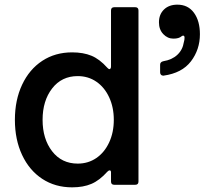

<svg xmlns="http://www.w3.org/2000/svg" viewBox="-20 -794 937 825"><path d="M44 -279Q44 -364 75 -430Q106 -496 161.5 -532.5Q217 -569 290 -569Q338 -569 373 -554.5Q408 -540 441 -503Q446 -497 451 -497Q453 -497 455 -500Q457 -503 457 -508V-749Q457 -763 471 -763H561Q575 -763 575 -749V-14Q575 0 561 0H471Q457 0 457 -14V-53Q457 -62 451 -62Q447 -62 441 -56Q408 -19 373 -4Q338 11 290 11Q217 11 161.5 -25.5Q106 -62 75 -128Q44 -194 44 -279ZM469 -279Q469 -333 449 -376Q429 -419 394 -443Q359 -467 314 -467Q245 -467 204 -414Q163 -361 163 -279Q163 -197 204 -144Q245 -91 314 -91Q359 -91 394 -115Q429 -139 449 -182Q469 -225 469 -279ZM681 -469Q675 -469 671.5 -473Q668 -477 668 -483V-516Q668 -528 682 -531Q719 -537 742 -558.5Q765 -580 770 -613Q773 -622 773 -633Q773 -639 769 -640.5Q765 -642 760 -638Q749 -628 725 -628Q700 -628 681.5 -647.5Q663 -667 663 -698Q663 -732 684.5 -753Q706 -774 742 -774Q788 -774 813.5 -739Q839 -704 839 -647Q839 -581 800.5 -530.5Q762 -480 683 -469Z"/></svg>

Font: Open Sauce Two SemiBold
Style: Regular
Weight: 600
Designer: Alfredo Marco Pradil
Foundry: Creative Sauce Fz LLC
Version: Version 1.477